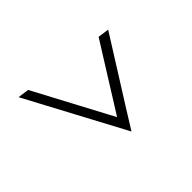

<svg xmlns="http://www.w3.org/2000/svg" viewBox="-112 -675 873 873"><g transform="rotate(45 325.0 -238.5)"><path d="M79.4 14.6Q198.3 -48.3 316.1 -111.7Q434 -175.2 553 -238.1Q451 -301 351.1 -364.4Q251.3 -427.7 150.4 -490.6L142.9 -436.7Q222.5 -386.4 301.7 -337.3Q380.9 -288.3 460.5 -238Q366.6 -187.7 273.5 -138.6Q180.5 -89.6 86.9 -39.3Z"/></g></svg>

Font: Josefin Slab Thin
Style: Italic
Weight: 100
Italic angle: -12°
Designer: Santiago Orozco
Foundry: Typemade
Version: Version 2.000